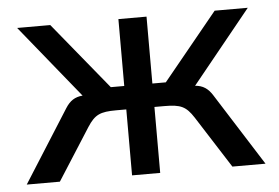

<svg xmlns="http://www.w3.org/2000/svg" viewBox="-42 -556 888 612"><g transform="rotate(-5 402.0 -250.0)"><path d="M357 -211V0H447V-211H479C531 -211 548 -203 572 -166L678 0H784L637 -232C623 -254 607 -265 582 -267L771 -500H665L490 -286H447V-500H357V-286H314L139 -500H33L222 -267C197 -265 181 -254 167 -232L20 0H126L232 -166C256 -203 273 -211 325 -211Z"/></g></svg>

Font: Perun
Style: Regular
Weight: 400
Foundry: Copyright (c) Stefan Peev, Context Ltd, 2016
Version: Version 1.089